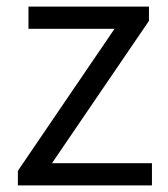

<svg xmlns="http://www.w3.org/2000/svg" viewBox="-20 -560 508 580"><path d="M34 0H439V-67H137L430 -497V-540H66V-473H326L34 -44Z"/></svg>

Font: Genne Gothic Normal
Style: Regular
Weight: 350
Designer: Ryoko NISHIZUKA (kana & ideographs); Paul D. Hunt (Latin, Greek & Cyrillic); Wenlong ZHANG (bopomofo); Sandoll Communica
Foundry: Adobe Systems Incorporated
Version: Version 1.004;PS 1.004;hotconv 16.6.51;makeotf.lib2.5.65220